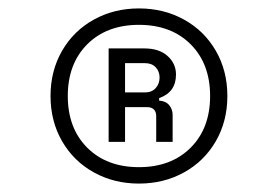

<svg xmlns="http://www.w3.org/2000/svg" viewBox="-20 -734 660 456"><path d="M100 -506Q100 -566 127.5 -613.5Q155 -661 203 -687.5Q251 -714 310 -714Q369 -714 417 -687.5Q465 -661 492.5 -613.5Q520 -566 520 -506Q520 -446 492.5 -398.5Q465 -351 417 -324.5Q369 -298 310 -298Q251 -298 203 -324.5Q155 -351 127.5 -398.5Q100 -446 100 -506ZM141 -506Q141 -429.5 187.2 -383.2Q233.5 -337 310 -337Q386.5 -337 432.8 -383.2Q479 -429.5 479 -506Q479 -582.5 432.8 -628.8Q386.5 -675 310 -675Q233.5 -675 187.2 -628.8Q141 -582.5 141 -506ZM323 -619Q358 -619 378 -601Q398 -583 398 -557Q398 -515 358 -501V-495Q374 -494 382 -484Q390 -474 390 -461V-397H351V-458.5Q351 -468.5 345.5 -474Q340 -479.5 330 -479.5H277V-397H238V-619ZM277 -514.5H324.5Q340.5 -514.5 349.8 -524.8Q359 -535 359 -549.8Q359 -564.5 349.8 -574.2Q340.5 -584 324.5 -584H277Z"/></svg>

Font: Space Grotesk Variable
Style: Regular
Weight: 400
Designer: Florian Karsten (Space Grotesk), Colophon Foundry (Space Mono)
Foundry: Florian Karsten
Version: Version 1.106